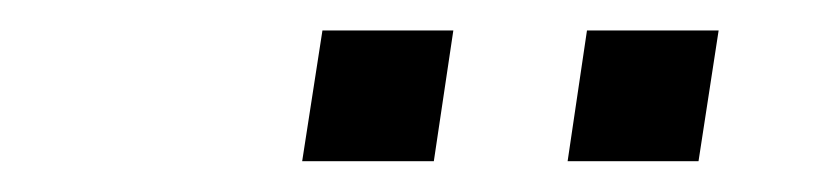

<svg xmlns="http://www.w3.org/2000/svg" viewBox="-20 -715 540 126"><path d="M352.5 -609.2 365.2 -695H451.6L438.4 -609.2ZM178.3 -609.2 191.6 -695H277.5L264.7 -609.2Z"/></svg>

Font: Nunito Sans 12pt ExtraLight
Style: Italic
Weight: 200
Italic angle: -9°
Designer: Vernon Adams
Foundry: Vernon Adams
Version: Version 3.101;gftools[0.9.27]